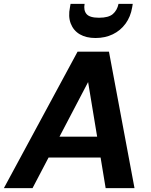

<svg xmlns="http://www.w3.org/2000/svg" viewBox="-43 -965 775 985"><path d="M-23 0 355 -700H516L647 0H499L409 -544L124 0ZM107 -157 162 -264H537L554 -157ZM447 -770Q399 -770 366.5 -789Q334 -808 320 -844Q306 -880 316 -928L319 -945H391Q385 -912 401 -893Q417 -874 465 -874Q514 -874 536 -893Q558 -912 565 -945H638L635 -927Q627 -879 601 -843.5Q575 -808 535.5 -789Q496 -770 447 -770Z"/></svg>

Font: DM Sans 24pt ExtraBold
Style: Italic
Weight: 800
Italic angle: -10°
Designer: Colophon Foundry, Jonny Pinhorn
Foundry: Colophon Foundry
Version: Version 4.004;gftools[0.9.30]